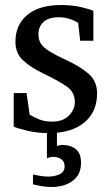

<svg xmlns="http://www.w3.org/2000/svg" viewBox="-20 -514 438 759"><path d="M349.1 -353H296.9L289.1 -422.9Q278.3 -431.2 257.3 -438.5Q236.3 -445.8 212.9 -445.8Q171.9 -445.8 151.9 -427Q131.8 -408.2 131.8 -378.9Q131.8 -356.4 142.1 -340.8Q152.3 -325.2 176.8 -310.3Q201.2 -295.4 243.2 -275.9Q295.4 -252 329.6 -222.9Q363.8 -193.8 363.8 -145Q363.8 -71.3 313 -29.5Q262.2 12.2 172.9 12.2Q127 12.2 88.1 2.7Q49.3 -6.8 34.2 -13.2V-146H85L97.2 -61Q112.3 -51.3 134.5 -42.2Q156.7 -33.2 186 -33.2Q229 -33.2 252.4 -57.1Q275.9 -81.1 275.9 -110.8Q275.9 -149.9 243.9 -172.1Q211.9 -194.3 153.8 -222.2Q99.1 -248.5 70.1 -276.4Q41 -304.2 41 -349.1Q41 -416 87.9 -455.1Q134.8 -494.1 221.2 -494.1Q265.1 -494.1 299.6 -486.1Q334 -478 349.1 -471.2ZM300.3 129.9Q300.3 176.3 267.6 200.7Q234.9 225.1 184.1 225.1Q158.2 225.1 134.3 220Q110.4 214.8 110.4 214.8V175.8Q110.4 175.8 131.6 179.9Q152.8 184.1 171.4 184.1Q195.3 184.1 215.3 175Q235.4 166 235.4 143.1Q235.4 124.5 221.9 115.2Q208.5 106 188.5 106Q181.6 106 173.6 108.9Q165.5 111.8 165.5 111.8V-25.4H205.1V63Q210.4 62 215.3 60.5Q220.2 59.1 228.5 59.1Q258.8 59.1 279.5 75.4Q300.3 91.8 300.3 129.9Z"/></svg>

Font: Charis
Style: Regular
Weight: 400
Designer: Walt Agee, Miriam Martin, Annie Olsen, Victor Gaultney, Lorna Priest, Alan Ward, Bob Hallissy, Martin Hosken, Sharon Cor
Foundry: SIL Global
Version: Version 7.000